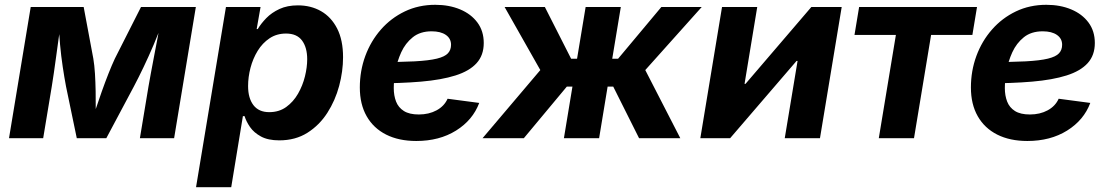

<svg xmlns="http://www.w3.org/2000/svg" viewBox="-20 -575 4616 799"><path d="M17.5 0 107.8 -545.9H328.2L368.4 -330.9Q373 -303.7 375.2 -268.4Q377.3 -233.1 378 -195Q378.7 -156.9 378.4 -121.1Q378.1 -85.4 377.2 -57.2H358.3Q366.8 -85.8 378.6 -121.7Q390.4 -157.5 404 -195.5Q417.5 -233.5 431.4 -268.7Q445.3 -303.9 457.9 -330.9L566.8 -545.9H795L704.6 0H562.2L598 -215.5Q601.8 -238.2 608 -271.2Q614.2 -304.3 621.4 -342.1Q628.7 -380 635.8 -417.5Q642.8 -455 648.3 -486.9H657.8Q640 -437.1 619.2 -388.3Q598.5 -339.6 577.4 -295.6Q556.4 -251.6 537.3 -215.5L422.5 0H299.5L254.7 -215.5Q247.6 -253 241 -297.3Q234.3 -341.6 229.9 -389.9Q225.5 -438.2 224 -486.9H234.7Q229.5 -453.9 224.2 -416.6Q219 -379.3 214 -342.1Q208.9 -305 204.2 -272.1Q199.6 -239.3 195.5 -215.5L159.7 0Z M795.8 204.1 920.3 -545.9H1064.3L1048.1 -454H1052.5Q1066 -476.7 1088.2 -499.6Q1110.4 -522.4 1143 -537.6Q1175.6 -552.7 1219.8 -552.7Q1273.8 -552.7 1316.1 -528.5Q1358.5 -504.2 1383.1 -456.2Q1407.6 -408.1 1407.6 -336.8Q1407.6 -278.4 1391.4 -217.5Q1375.1 -156.7 1342.2 -105.4Q1309.3 -54.2 1259.4 -22.5Q1209.4 9.1 1142.2 9.1Q1095.5 9.1 1066 -7Q1036.5 -23.1 1020.4 -46.4Q1004.4 -69.7 997.8 -91.7H990.8L942.2 204.1ZM1100.4 -108.3Q1141.3 -108.3 1171 -129.7Q1200.7 -151.1 1220.2 -185Q1239.6 -218.9 1249 -257Q1258.4 -295.1 1258.4 -328.6Q1258.4 -377.4 1236.9 -406.4Q1215.4 -435.4 1170.3 -435.4Q1131.3 -435.4 1101.7 -415.6Q1072.1 -395.8 1052.3 -363.5Q1032.5 -331.1 1022.4 -292.6Q1012.4 -254.2 1012.4 -216.9Q1012.4 -166.7 1034.6 -137.5Q1056.9 -108.3 1100.4 -108.3Z M1712.3 11.7Q1639.6 11.7 1586.9 -14.9Q1534.2 -41.5 1505.8 -91.4Q1477.4 -141.2 1477.4 -210.9Q1477.4 -280 1500.2 -342.1Q1523.1 -404.1 1565 -451.9Q1606.9 -499.8 1664.5 -527.4Q1722 -555 1791.4 -555Q1849.1 -555 1894.8 -535.9Q1940.4 -516.8 1966.8 -481.2Q1993.1 -445.7 1993.1 -396Q1993.1 -345.1 1963.4 -312.3Q1933.7 -279.4 1875.5 -261Q1817.4 -242.6 1732.4 -235.3Q1647.4 -228 1536.9 -228L1552 -316.6Q1645.6 -316.6 1705.3 -319.7Q1764.9 -322.9 1798 -331Q1831 -339.1 1844 -353.2Q1857 -367.2 1857 -388.8Q1857 -414.7 1835.4 -429.7Q1813.7 -444.7 1776.2 -444.7Q1728.5 -444.7 1697.7 -419.9Q1666.9 -395.2 1649.7 -357.5Q1632.6 -319.8 1625.6 -279.7Q1618.6 -239.5 1618.6 -208.5Q1618.6 -177.4 1628.2 -152.4Q1637.8 -127.5 1660.8 -113Q1683.7 -98.6 1722.9 -98.6Q1764.9 -98.6 1796.8 -115.9Q1828.8 -133.2 1842.6 -164.1L1974.3 -146.7Q1947.4 -75.1 1877.9 -31.7Q1808.4 11.7 1712.3 11.7Z M1988.2 0 2228.5 -283.4 2079.9 -545.9H2247.4L2356.7 -330.6H2381.4L2417.1 -545.9H2563.5L2527.8 -330.6H2552.1L2732.2 -545.9H2900.2L2665.3 -283.4L2811 0H2639.4L2531.9 -214.7H2508.6L2473.2 0H2326.7L2362.2 -214.7H2338.9L2160 0Z M3392.3 0H3245.7L3299 -321.3H3294.7L3018.5 0H2894.4L2984.7 -545.9H3131.2L3078.4 -226H3082.4L3356.4 -545.9H3482.7Z M3637.1 0 3708.2 -429.5H3535.9L3555.2 -545.9H4045.8L4026.5 -429.5H3854.7L3783.6 0Z M4255.2 11.7Q4182.6 11.7 4129.9 -14.9Q4077.2 -41.5 4048.8 -91.4Q4020.4 -141.2 4020.4 -210.9Q4020.4 -280 4043.2 -342.1Q4066 -404.1 4108 -451.9Q4149.9 -499.8 4207.4 -527.4Q4264.9 -555 4334.3 -555Q4392.1 -555 4437.7 -535.9Q4483.4 -516.8 4509.8 -481.2Q4536.1 -445.7 4536.1 -396Q4536.1 -345.1 4506.4 -312.3Q4476.6 -279.4 4418.5 -261Q4360.4 -242.6 4275.4 -235.3Q4190.4 -228 4079.9 -228L4095 -316.6Q4188.6 -316.6 4248.2 -319.7Q4307.9 -322.9 4340.9 -331Q4374 -339.1 4387 -353.2Q4400 -367.2 4400 -388.8Q4400 -414.7 4378.3 -429.7Q4356.7 -444.7 4319.2 -444.7Q4271.4 -444.7 4240.6 -419.9Q4209.9 -395.2 4192.7 -357.5Q4175.5 -319.8 4168.6 -279.7Q4161.6 -239.5 4161.6 -208.5Q4161.6 -177.4 4171.2 -152.4Q4180.8 -127.5 4203.7 -113Q4226.6 -98.6 4265.9 -98.6Q4307.9 -98.6 4339.8 -115.9Q4371.7 -133.2 4385.6 -164.1L4517.2 -146.7Q4490.4 -75.1 4420.9 -31.7Q4351.3 11.7 4255.2 11.7Z"/></svg>

Font: Adwaita Sans
Style: Italic
Weight: 400
Italic angle: -9.39999°
Designer: Rasmus Andersson
Foundry: rsms
Version: Version 4.001;git-9221beed3